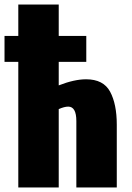

<svg xmlns="http://www.w3.org/2000/svg" viewBox="-27 -830 583 850"><path d="M54 0V-556H-7V-671H54V-810H233V-671H355V-556H233V-452Q302 -479 354 -479Q431 -479 460.5 -424Q490 -369 490 -278V0H311V-294Q311 -358 275 -358Q258 -358 233 -347V0Z"/></svg>

Font: Oswald Heavy
Style: Regular
Weight: 400
Designer: Vernon Adams
Foundry: Vernon Adams
Version: Version 4.101